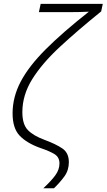

<svg xmlns="http://www.w3.org/2000/svg" viewBox="-20 -780 554 998"><path d="M205.1 198.7Q247.1 159.7 268.1 130.4Q289.1 101.1 289.1 69.3Q289.1 37.6 264.2 21.7Q239.3 5.9 188.5 -11.2Q118.2 -36.6 81.8 -75.2Q45.4 -113.8 45.4 -190.9Q45.4 -275.4 87.6 -355.7Q129.9 -436 217.8 -523.9Q305.7 -611.8 441.9 -719.2Q392.6 -716.8 330.6 -716.8H182.1L191.4 -759.8H514.2L505.9 -720.7Q383.8 -622.1 291.5 -536.6Q199.2 -451.2 147.7 -368.7Q96.2 -286.1 96.2 -196.8Q96.2 -133.3 125 -103.8Q153.8 -74.2 212.4 -52.7Q270.5 -31.2 304.2 -8.3Q337.9 14.6 337.9 63Q337.9 105 314.7 137Q291.5 168.9 260.3 198.7Z"/></svg>

Font: Open Sans Light
Style: Italic
Weight: 300
Italic angle: -12°
Designer: Monotype Design Team
Foundry: Monotype Imaging Inc.
Version: Version 3.003; ttfautohint (v1.8.4)